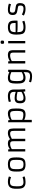

<svg xmlns="http://www.w3.org/2000/svg" viewBox="2692 -3572 1111 6536"><g transform="rotate(-90 3248.0 -303.5)"><path d="M512.7 -25.9Q444.8 9.8 326.7 9.8Q256.8 9.8 224.1 -1Q140.6 -29.3 114.7 -97.2Q96.7 -144.5 93.8 -199.2Q90.8 -253.9 90.8 -291.5Q90.8 -329.1 92.8 -365Q94.7 -400.9 102.3 -434.1Q109.9 -467.3 125.5 -495.8Q141.1 -524.4 168 -545.9Q226.1 -590.8 335 -590.8Q415 -590.8 482.4 -567.4Q500.5 -561.5 509.8 -556.2L485.4 -483.9Q391.6 -520 331.8 -520Q272 -520 243.9 -506.3Q215.8 -492.7 200.2 -464.8Q173.8 -417 173.8 -289.1Q173.8 -237.8 177.2 -195.6Q180.7 -153.3 194.3 -123Q223.1 -60.5 313.2 -60.5Q403.3 -60.5 488.3 -91.8Z M675.8 -289.1Q675.8 -399.9 687 -443.8Q698.2 -487.8 714.6 -513.4Q731 -539.1 758.8 -556.2Q814.5 -590.8 923.3 -590.8Q1080.6 -590.8 1125.5 -513.2Q1152.3 -466.3 1156.2 -380.9Q1157.7 -340.3 1157.7 -291.5Q1157.7 -242.7 1154.5 -200.4Q1151.4 -158.2 1142.1 -124.5Q1132.8 -90.8 1116.2 -65.7Q1099.6 -40.5 1072.3 -23.4Q1018.6 9.8 915.5 9.8Q761.2 9.8 712.9 -66.4Q683.1 -113.8 678.2 -199.2Q675.8 -240.2 675.8 -289.1ZM1052.7 -468.3Q1023.4 -521 922.4 -521Q815.4 -521 783.2 -468.3Q767.1 -441.4 762.7 -399.9Q758.3 -358.4 758.3 -309.6Q758.3 -260.7 759.5 -226.8Q760.7 -192.9 765.9 -165.8Q771 -138.7 781 -118.7Q791 -98.6 808.6 -85.4Q826.2 -72.3 852.8 -65.7Q879.4 -59.1 925.5 -59.1Q971.7 -59.1 1003.2 -72.3Q1034.7 -85.4 1050.5 -114.5Q1066.4 -143.6 1070.6 -189.9Q1074.7 -236.3 1074.7 -297.9Q1074.7 -359.4 1071 -400.4Q1067.4 -441.4 1052.7 -468.3Z M1614.3 -514.6Q1534.7 -514.6 1440.4 -458.5V0H1359.4V-581.1H1430.7L1438.5 -521Q1523.9 -590.8 1629.9 -590.8Q1690.4 -590.8 1725.3 -573.5Q1760.3 -556.2 1775.9 -516.6Q1883.8 -590.8 1981 -590.8Q2072.8 -590.8 2108.4 -548.8Q2142.6 -508.3 2142.6 -404.8V0H2060.5V-389.6Q2060.5 -460 2046.9 -480.2Q2033.2 -500.5 2014.4 -507.6Q1995.6 -514.6 1970.5 -514.6Q1945.3 -514.6 1923.1 -510Q1900.9 -505.4 1877.9 -497.6Q1831.5 -481.4 1789.1 -456.5Q1791.5 -427.2 1791.5 -404.8V0H1709.5V-389.6Q1709.5 -460 1695.8 -480.2Q1682.1 -500.5 1663.3 -507.6Q1644.5 -514.6 1614.3 -514.6Z M2436 -34.7V222.2H2355V-581.1H2420.9L2430.2 -521Q2487.3 -564 2579.1 -584Q2612.3 -590.8 2651.4 -590.8Q2690.4 -590.8 2720.5 -580.6Q2750.5 -570.3 2770 -552Q2789.6 -533.7 2800.3 -508.3Q2811 -482.9 2816.4 -453.1Q2823.2 -412.1 2823.2 -322.3V-311Q2823.2 -196.8 2815.4 -152.8Q2807.6 -108.9 2794.9 -80.3Q2782.2 -51.8 2759.8 -31.7Q2713.4 9.8 2616.2 9.8Q2519 9.8 2436 -34.7ZM2436 -101.6Q2519 -63.5 2610.4 -63.5Q2669.9 -63.5 2697.3 -85.4Q2734.4 -115.7 2738.8 -226.6Q2740.2 -263.2 2740.2 -310.5V-321.3Q2740.2 -433.6 2720.7 -471.7Q2698.7 -515.1 2629.9 -515.1H2622.6Q2550.8 -515.1 2473.6 -479.5Q2451.2 -469.2 2436 -458.5Z M3468.8 -206.1Q3468.8 -108.9 3478 -3.9L3405.8 2L3393.6 -65.9Q3331.5 -16.1 3229.5 3.4Q3196.3 9.8 3170.4 9.8Q3144.5 9.8 3124.8 7.3Q3105 4.9 3086.7 -2.2Q3068.4 -9.3 3052.7 -22Q3037.1 -34.7 3025.4 -55.7Q3000.5 -100.1 3000.5 -162.4Q3000.5 -224.6 3009.5 -259Q3018.6 -293.5 3039.6 -316.4Q3081.1 -361.8 3179.2 -361.8Q3277.3 -361.8 3388.7 -324.7V-388.2Q3388.7 -494.1 3301.3 -513.7Q3272.9 -520 3236.3 -520Q3152.8 -520 3063 -486.8L3044.9 -557.1Q3069.8 -573.7 3171.9 -586.9Q3204.1 -590.8 3249.3 -590.8Q3294.4 -590.8 3337.9 -580.1Q3381.3 -569.3 3410.2 -544.9Q3468.8 -496.6 3468.8 -388.2ZM3386.7 -263.7Q3272.5 -292.5 3175.8 -292.5Q3116.2 -292.5 3096.7 -258.3Q3083.5 -234.4 3083.5 -187.5Q3083.5 -140.6 3088.6 -119.6Q3093.8 -98.6 3105.5 -85Q3128.4 -59.1 3181.2 -59.1Q3263.7 -59.1 3344.7 -101.6Q3369.6 -114.3 3389.6 -129.9Q3386.7 -182.6 3386.7 -263.7Z M4064 -541 4071.8 -581.1H4142.1L4142.6 -10.7Q4142.6 114.7 4093.3 171.9Q4040.5 232.4 3915 232.4Q3817.4 232.4 3741.7 206.1Q3722.7 199.7 3712.4 194.3L3737.8 125.5Q3746.6 128.4 3763.7 135Q3780.8 141.6 3804.7 147.9Q3865.2 164.1 3915.8 164.1Q3966.3 164.1 3993.7 153.8Q4021 143.6 4036.1 122.1Q4061.5 85.9 4061.5 -9.3V-55.7Q3968.3 9.8 3864.3 9.8Q3742.7 9.8 3702.1 -76.7Q3678.7 -125.5 3674.8 -200.2Q3673.3 -234.4 3673.3 -275.6Q3673.3 -316.9 3674.1 -358.9Q3674.8 -400.9 3680.2 -436.5Q3685.5 -472.2 3697 -500.7Q3708.5 -529.3 3730 -549.3Q3774.4 -590.8 3866.9 -590.8Q3959.5 -590.8 4064 -541ZM4061.5 -473.6Q3973.6 -517.6 3891.6 -517.6Q3832 -517.6 3813 -507.8Q3793.9 -498 3783.9 -482.4Q3773.9 -466.8 3767.6 -439.5Q3756.3 -388.2 3756.3 -270.5V-259.8Q3756.3 -151.4 3783.2 -107.9Q3810.1 -63.5 3881.3 -63.5H3888.7Q3956.1 -63.5 4026.4 -100.6Q4046.4 -110.8 4061.5 -121.6Z M4630.9 -514.6Q4535.6 -514.6 4437 -458.5V0H4356V-581.1H4427.2L4435.1 -521Q4488.3 -564.5 4567.4 -583Q4599.6 -590.8 4643.1 -590.8Q4686.5 -590.8 4719.7 -580.8Q4752.9 -570.8 4772.5 -548.8Q4808.1 -509.3 4808.1 -404.8V0H4726.1V-389.6Q4726.1 -460 4712.4 -480.2Q4698.7 -500.5 4679.9 -507.6Q4661.1 -514.6 4630.9 -514.6Z M5080.1 -720.2Q5047.4 -720.2 5038.1 -729.5Q5023.4 -744.6 5023.4 -771.2Q5023.4 -797.9 5026.6 -809.3Q5029.8 -820.8 5036.1 -827.1Q5047.9 -838.9 5072 -838.9Q5096.2 -838.9 5106.7 -836.4Q5117.2 -834 5124 -827.1Q5135.7 -815.4 5135.7 -788.8Q5135.7 -762.2 5133.1 -750.7Q5130.4 -739.3 5124 -732.4Q5111.8 -720.2 5080.1 -720.2ZM5040.5 -581.1H5120.6V0H5041.5Z M5810.5 -30.8Q5709.5 9.8 5587.4 9.8Q5516.6 9.8 5467.3 -4.9Q5388.7 -27.3 5362.8 -97.7Q5338.9 -163.6 5338.9 -293V-317.9Q5338.9 -472.7 5403.3 -535.2Q5461.4 -590.8 5597.2 -590.8Q5729.5 -590.8 5777.8 -525.4Q5801.3 -493.7 5808.8 -448.5Q5816.4 -403.3 5816.4 -362.3Q5816.4 -298.3 5813.5 -263.2Q5744.6 -260.3 5689.9 -260.3Q5689.9 -260.3 5611.3 -260.3Q5488.3 -260.3 5421.9 -271Q5421.9 -158.7 5450.2 -114.3Q5484.9 -60.1 5588.4 -60.1Q5691.9 -60.1 5786.6 -100.6ZM5733.9 -328.1V-375Q5733.9 -451.7 5704.1 -484.4Q5670.9 -521 5589.4 -521Q5491.7 -521 5456.1 -478.5Q5421.9 -438 5421.9 -328.1Z M6022.5 -115.2Q6123 -59.1 6224.6 -59.1Q6309.1 -59.1 6323.7 -119.1Q6328.6 -139.6 6328.6 -169.2Q6328.6 -198.7 6321.8 -215.1Q6314.9 -231.4 6298.8 -239.5Q6282.7 -247.6 6256.1 -251.5Q6229.5 -255.4 6188.5 -262.5Q6147.5 -269.5 6113.3 -278.3Q6079.1 -287.1 6055.2 -303.7Q6004.4 -339.4 6006.3 -423.8V-436Q6006.3 -524.9 6064.9 -562.5Q6121.6 -599.6 6252 -587.9Q6340.8 -579.6 6393.6 -557.1L6370.6 -483.4Q6312 -508.3 6230 -519.5Q6204.6 -522.9 6182.4 -522.9Q6160.2 -522.9 6142.1 -519.5Q6124 -516.1 6111.8 -506.8Q6088.4 -487.8 6087.4 -436Q6085.9 -375 6121.6 -358.4Q6155.8 -342.3 6202.6 -336.2Q6249.5 -330.1 6279.3 -325.4Q6309.1 -320.8 6333.5 -313Q6357.9 -305.2 6375.5 -288.1Q6412.1 -253.4 6411.1 -167.5Q6408.7 -17.6 6286.1 3.4Q6249 9.8 6211.9 9.8Q6174.8 9.8 6143.8 5.1Q6112.8 0.5 6084.5 -7.8Q6030.8 -22.9 5987.3 -47.9Z"/></g></svg>

Font: Armata
Style: Regular
Weight: 400
Designer: Viktoriya Grabowska
Foundry: Viktoriya Grabowska
Version: Version 1.002